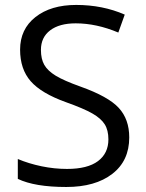

<svg xmlns="http://www.w3.org/2000/svg" viewBox="-20 -744 589 774"><path d="M501 -189.9Q501 -95.7 432.6 -43Q364.3 9.8 247.1 9.8Q120.1 9.8 51.8 -22.9V-103Q95.7 -84.5 147.5 -73.7Q199.2 -63 250 -63Q333 -63 375 -94.5Q417 -126 417 -182.1Q417 -219.2 402.1 -242.9Q387.2 -266.6 352.3 -286.6Q317.4 -306.6 246.1 -332Q146.5 -367.7 103.8 -416.5Q61 -465.3 61 -543.9Q61 -626.5 123 -675.3Q185.1 -724.1 287.1 -724.1Q393.6 -724.1 482.9 -685.1L457 -612.8Q368.7 -649.9 285.2 -649.9Q219.2 -649.9 182.1 -621.6Q145 -593.3 145 -543Q145 -505.9 158.7 -482.2Q172.4 -458.5 204.8 -438.7Q237.3 -418.9 304.2 -395Q416.5 -355 458.7 -309.1Q501 -263.2 501 -189.9Z"/></svg>

Font: f04975060
Style: Regular
Weight: 400
Foundry: Ascender Corporation
Version: Version 1.10